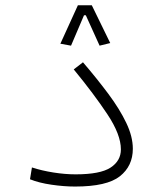

<svg xmlns="http://www.w3.org/2000/svg" viewBox="-20 -700 626 722"><path d="M262.2 1.5Q220.7 1.5 173.6 -5.4Q126.5 -12.2 92.8 -25.9L100.1 -70.3Q137.7 -58.1 181.2 -51.3Q224.6 -44.4 264.6 -44.4Q356.9 -44.4 395.8 -69.8Q434.6 -95.2 434.6 -138.2Q434.6 -193.8 384 -270Q333.5 -346.2 257.3 -439L292 -465.8Q345.2 -403.8 387.7 -346.7Q430.2 -289.6 454.8 -238Q479.5 -186.5 479.5 -140.6Q479.5 -75.7 430.7 -37.1Q381.8 1.5 262.2 1.5ZM325.2 -680.2 394.5 -538.1 354.5 -528.3 302.7 -642.6H295.9L247.1 -528.3L207 -535.6L272.9 -680.2Z"/></svg>

Font: Cascadia Mono ExtraLight
Style: Regular
Weight: 200
Monospace: yes
Designer: Aaron Bell
Foundry: Saja Typeworks
Version: Version 2404.023; ttfautohint (v1.8.4)